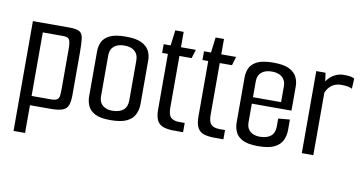

<svg xmlns="http://www.w3.org/2000/svg" viewBox="-71 -741 2047 1083"><g transform="rotate(10 952.5 -199.5)"><path d="M54 -470H264Q305 -470 322 -459.5Q339 -449 342.5 -420Q346 -391 346 -337V-99Q346 -60 337.5 -38.5Q329 -17 305.5 -8.5Q282 0 236 0H120V159H54ZM120 -417V-53H231Q255 -53 265.5 -60Q276 -67 278 -82Q280 -97 280 -122V-349Q280 -377 276.5 -391.5Q273 -406 264 -411.5Q255 -417 235 -417Z M581 4Q522 4 492 -12Q462 -28 451 -53.5Q440 -79 440 -106V-365Q440 -393 451 -418Q462 -443 493.5 -459Q525 -475 587 -475Q645 -475 676.5 -459.5Q708 -444 720.5 -419Q733 -394 733 -366V-115Q733 -83 720 -55.5Q707 -28 674.5 -12Q642 4 581 4ZM581 -50Q623 -50 645 -68.5Q667 -87 667 -124V-354Q667 -387 646 -405.5Q625 -424 587 -424Q549 -424 527.5 -406Q506 -388 506 -354V-118Q506 -85 527 -67.5Q548 -50 581 -50Z M946 0Q908 0 883.5 -8.5Q859 -17 847.5 -39.5Q836 -62 836 -102V-420H803V-470H843L854 -558H902V-470H987L972 -420H902V-123Q902 -82 918 -67.5Q934 -53 965 -53H997V0Z M1177 0Q1139 0 1114.5 -8.5Q1090 -17 1078.5 -39.5Q1067 -62 1067 -102V-420H1034V-470H1074L1085 -558H1133V-470H1218L1203 -420H1133V-123Q1133 -82 1149 -67.5Q1165 -53 1196 -53H1228V0Z M1426 4Q1367 4 1337 -12Q1307 -28 1296 -53.5Q1285 -79 1285 -106V-365Q1285 -393 1296 -418Q1307 -443 1338.5 -459Q1370 -475 1432 -475Q1490 -475 1521.5 -459.5Q1553 -444 1565.5 -419Q1578 -394 1578 -366V-258L1512 -254V-354Q1512 -387 1491 -405.5Q1470 -424 1432 -424Q1394 -424 1372.5 -406Q1351 -388 1351 -354V-118Q1351 -85 1372 -67.5Q1393 -50 1426 -50Q1468 -50 1490 -68.5Q1512 -87 1512 -124V-169L1578 -175V-115Q1578 -83 1565 -55.5Q1552 -28 1519.5 -12Q1487 4 1426 4ZM1295 -226V-263H1578V-226Z M1677 0V-470H1730L1737 -421Q1753 -447 1779 -461.5Q1805 -476 1834 -476Q1858 -476 1871.5 -473.5Q1885 -471 1895 -466L1892 -407Q1880 -413 1865 -415.5Q1850 -418 1829 -418Q1798 -418 1775.5 -401.5Q1753 -385 1743 -357V0Z"/></g></svg>

Font: Smooch Sans Thin Medium
Style: Regular
Weight: 500
Version: Version 1.010